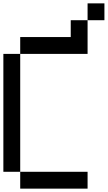

<svg xmlns="http://www.w3.org/2000/svg" viewBox="-20 -1120 640 1140"><path d="M0 -100V-800H100V-100ZM100 -100H500V0H100ZM100 -800V-900H400V-1000H500V-800ZM500 -1100H600V-1000H500Z"/></svg>

Font: Galmuri9 Regular
Style: Regular
Weight: 400
Designer: Lee Minseo (quiple)
Version: Version 2.399;hotconv 1.1.1;makeotfexe 2.6.0 DEVELOPMENT